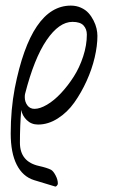

<svg xmlns="http://www.w3.org/2000/svg" viewBox="-20 -445 411 692"><path d="M56.6 -48.8Q51.8 6.3 51.8 69.3Q51.8 138.2 121.1 153.3Q149.9 159.7 164.1 167Q172.4 171.9 180.4 187.3Q188.5 202.6 188.5 216.8Q188.5 220.2 185.3 223.9Q182.1 227.5 179.7 227.5Q172.4 225.6 102.5 204.1Q62 191.4 40.3 148.7Q18.6 106 18.6 36.1Q18.6 -49.8 33.2 -127Q91.8 -424.8 235.4 -424.8Q255.4 -424.8 272 -417.2Q288.6 -409.7 299.1 -397.9Q309.6 -386.2 317.1 -371.3Q324.7 -356.4 327.9 -342.3Q331.1 -328.1 331.1 -315.4Q331.1 -280.3 321.3 -238Q311.5 -195.8 292.2 -153.3Q272.9 -110.8 247.8 -75.4Q222.7 -40 188.2 -18.1Q153.8 3.9 117.2 3.9Q92.8 3.9 76.4 -12.2Q60.1 -28.3 56.6 -48.8ZM293 -320.3Q293 -340.3 281 -353.3Q269 -366.2 241.2 -366.2Q192.9 -366.2 147.9 -300.3Q103 -234.4 70.3 -106.4Q69.3 -102.5 69.3 -94.7Q69.3 -78.1 78.6 -65.4Q87.9 -52.7 104.5 -52.7Q124 -52.7 149.4 -67.6Q174.8 -82.5 199.7 -109.1Q224.6 -135.7 245.6 -168.5Q266.6 -201.2 279.8 -241.7Q293 -282.2 293 -320.3Z"/></svg>

Font: Crimson
Style: Italic
Weight: 400
Italic angle: -11°
Version: Version 0.8